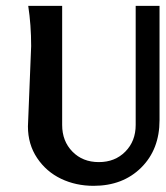

<svg xmlns="http://www.w3.org/2000/svg" viewBox="-20 -613 556 644"><path d="M73.7 -189Q73.7 -189 84.5 -458.5Q84.5 -529.3 74.7 -593.3H188.5V-193.8Q188.5 -139.6 222.9 -104.5Q257.3 -69.3 311.5 -69.3Q365.7 -69.3 400.4 -104.5Q435.1 -139.6 435.1 -193.8V-593.3H515.1V-210Q515.1 -111.8 453.6 -50.8Q392.1 10.3 293.9 10.3Q234.4 10.3 184.8 -13.4Q135.3 -37.1 104.5 -83Q73.7 -128.9 73.7 -189Z"/></svg>

Font: Rachana
Style: Bold
Weight: 700
Designer: Hussain KH
Foundry: Hussain KH, Rajeesh K Nambiar, Santhosh Thottingal, Swathanthra Malayalam Computing (http://smc.org.in)
Version: Version 7.0.0+20221109